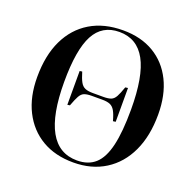

<svg xmlns="http://www.w3.org/2000/svg" viewBox="-132 -880 1042 1030"><g transform="rotate(20 389.0 -365.0)"><path d="M390 14Q286 14 210.5 -30.5Q135 -75 93.5 -157Q52 -239 52 -351Q52 -475 94 -562.5Q136 -650 214 -697Q292 -744 401 -744Q503 -744 577 -700Q651 -656 691 -575Q731 -494 731 -383Q731 -261 689.5 -172Q648 -83 571 -34.5Q494 14 390 14ZM405 -3Q469 -3 508.5 -38.5Q548 -74 566.5 -152.5Q585 -231 585 -359Q585 -548 535.5 -638.5Q486 -729 385 -729Q287 -729 242 -644.5Q197 -560 197 -376Q197 -3 405 -3ZM255 -266V-459L269 -461Q280 -424 290.5 -405Q301 -386 317.5 -379Q334 -372 362 -372H422Q450 -372 465.5 -378Q481 -384 491.5 -403Q502 -422 515 -460L530 -462V-269L515 -267Q505 -304 494 -323Q483 -342 466.5 -349Q450 -356 422 -356H362Q335 -356 319.5 -350Q304 -344 293.5 -325Q283 -306 269 -268Z"/></g></svg>

Font: Literata 72pt SemiBold
Style: Regular
Weight: 600
Designer: Latin by Veronika Burian and Jose Scaglione. Greek by Irene Vlachou. Cyrillic by Vera Evstafieva.
Foundry: TypeTogether
Version: Version 3.002